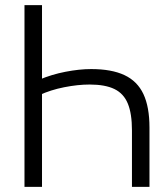

<svg xmlns="http://www.w3.org/2000/svg" viewBox="-20 -725 650 745"><path d="M492 0V-219Q492 -284 476 -323Q460 -362 424 -379.5Q388 -397 328 -397Q282 -397 229 -386.5Q176 -376 133 -356V-416Q180 -436 234 -446.5Q288 -457 334 -457Q413 -457 463 -433.5Q513 -410 536.5 -360Q560 -310 560 -230V0ZM75 0V-705H143V0Z"/></svg>

Font: TikTok Sans Light
Style: Regular
Weight: 300
Version: Version 4.000